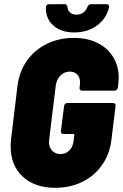

<svg xmlns="http://www.w3.org/2000/svg" viewBox="-20 -889 587 917"><path d="M31 -189Q31 -213 33 -226L63 -475Q71 -545 107.5 -597.5Q144 -650 202.5 -679Q261 -708 332 -708Q397 -708 445.5 -684Q494 -660 520.5 -616.5Q547 -573 547 -518Q547 -508 545 -488L543 -471Q542 -464 537.5 -460Q533 -456 526 -456H373Q366 -456 362.5 -460Q359 -464 360 -471L362 -486Q365 -512 352 -529.5Q339 -547 313 -547Q287 -547 268.5 -528Q250 -509 246 -478L215 -223Q214 -219 214 -210Q214 -185 229.5 -169Q245 -153 268 -153Q293 -153 310 -169Q327 -185 331 -213L335 -244Q335 -249 330 -249H284Q277 -249 273.5 -253Q270 -257 271 -264L286 -382Q287 -389 291 -393Q295 -397 302 -397H519Q526 -397 529.5 -393Q533 -389 532 -382L512 -221Q504 -153 467.5 -101Q431 -49 373 -20.5Q315 8 244 8Q146 8 88.5 -45.5Q31 -99 31 -189ZM199 -850Q199 -869 214 -869H289Q300 -869 302 -855Q304 -838 315.5 -828.5Q327 -819 346 -819Q364 -819 377.5 -828.5Q391 -838 397 -855Q400 -862 404 -865.5Q408 -869 414 -869H488Q503 -869 501 -855Q489 -801 443.5 -767.5Q398 -734 335 -734Q273 -734 236 -766Q199 -798 199 -850Z"/></svg>

Font: Barlow Semi Condensed Black
Style: Italic
Weight: 900
Width: 4
Italic angle: -7°
Designer: Jeremy Tribby
Foundry: Tribby Type
Version: Version 1.408